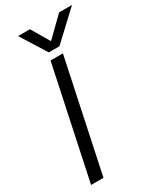

<svg xmlns="http://www.w3.org/2000/svg" viewBox="-225 -975 872 1048"><g transform="rotate(-30 211.0 -451.5)"><path d="M82 -903H157L224 -789L341 -903H422L250 -742H183ZM169 -699H247L99 0H21Z"/></g></svg>

Font: Prompt Light
Style: Italic
Weight: 300
Italic angle: -12°
Designer: Katatrad Team
Foundry: CadsonDemak
Version: Version 1.000